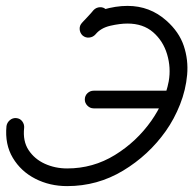

<svg xmlns="http://www.w3.org/2000/svg" viewBox="-20 -602 656 652"><path d="M298 -568Q307 -577 319.5 -577.5Q332 -578 341 -569Q350 -561 350.5 -548.5Q351 -536 342 -527Q333 -516 323 -505.5Q313 -495 303 -484Q303 -484 303 -484Q303 -484 303 -484Q294 -475 281.5 -474.5Q269 -474 260 -482Q251 -491 250.5 -503.5Q250 -516 259 -525Q269 -536 279 -546.5Q289 -557 298 -568Q298 -568 298 -568Q298 -568 298 -568ZM304 -485Q296 -476 283.5 -474.5Q271 -473 261 -481Q252 -489 251 -501.5Q250 -514 258 -524Q285 -556 329 -569Q373 -582 413 -582Q489 -582 545 -532Q588 -494 604 -446.5Q620 -399 615.5 -348Q611 -297 591.5 -247.5Q572 -198 543 -157Q485 -75 398 -22.5Q311 30 208 30Q149 30 100 5Q51 -20 23.5 -66Q-4 -112 2 -174Q2 -174 2 -174Q2 -174 2 -174Q4 -186 13.5 -194Q23 -202 35 -201Q48 -200 55.5 -190Q63 -180 62 -168Q57 -123 77 -92.5Q97 -62 132 -46Q167 -30 208 -30Q296 -30 370 -75.5Q444 -121 494 -192Q515 -222 530.5 -255.5Q546 -289 553 -326Q561 -372 547.5 -417.5Q534 -463 500 -492.5Q466 -522 413 -522Q387 -522 354.5 -514.5Q322 -507 304 -485Q304 -485 304 -485Q304 -485 304 -485ZM298 -234Q286 -234 277 -243Q268 -252 268 -264Q268 -277 277 -285.5Q286 -294 298 -294Q365 -294 431.5 -294Q498 -294 564 -294Q564 -294 564 -294Q564 -294 564 -294Q576 -294 585 -285.5Q594 -277 594 -264Q594 -252 585 -243Q576 -234 564 -234Q498 -234 431.5 -234Q365 -234 298 -234Q298 -234 298 -234Q298 -234 298 -234Z"/></svg>

Font: FRB American Cursive Guidelines
Style: Bold Italic
Weight: 700
Italic angle: -25°
Version: Version 2.0;Modular Font Editor K font №1